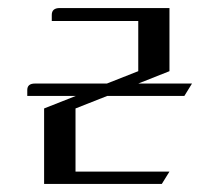

<svg xmlns="http://www.w3.org/2000/svg" viewBox="-20 -458 537 478"><path d="M47.9 -219.2V-233.9Q47.9 -250 66.9 -250H246.1L324.2 -280.8V-405.8H108.9V-420.9Q108.9 -438 128.9 -438H401.9V-280.8L324.2 -250H458L439 -219.2H247.1L168 -188V-30.8H401.9L382.8 0H89.8V-188L168.9 -219.2Z"/></svg>

Font: Hhenum
Style: Regular
Weight: 400
Designer: T. Christopher White
Version: Version 1.0